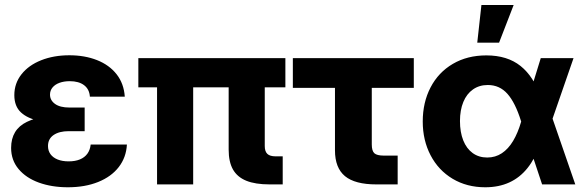

<svg xmlns="http://www.w3.org/2000/svg" viewBox="-20 -753 2394 784"><path d="M25.4 -149.1Q25.4 -224.5 90.1 -255.5Q154.8 -286.5 260.5 -286.5H325.7V-217.4H260.5Q221.9 -217.4 198.9 -201.7Q176 -186 176 -156.7Q176 -137.5 186.2 -123.4Q196.5 -109.3 215.4 -101.7Q234.4 -94.1 260.4 -94.1Q287.1 -94.1 306.4 -102.1Q325.7 -110.1 336.8 -125.4Q347.9 -140.8 350.3 -162.8H498.2Q495.4 -110.2 464.9 -70.8Q434.5 -31.5 380.8 -9.9Q327.1 11.7 257.2 11.7Q191.5 11.7 138.9 -7.3Q86.3 -26.4 55.9 -62.7Q25.4 -99 25.4 -149.1ZM267.8 -250.2Q189.1 -250.2 141.2 -259.4Q93.4 -268.6 65.9 -293.7Q38.5 -318.8 38.5 -364.6Q38.5 -412.5 67.7 -449.6Q96.9 -486.7 148.1 -507Q199.3 -527.3 263.1 -527.3Q325.9 -527.3 376 -507.6Q426.2 -487.8 456.1 -449.8Q485.9 -411.7 489.5 -358.4H347Q345 -388.7 323.4 -405.1Q301.8 -421.5 264.8 -421.5Q241.4 -421.5 223.1 -414.9Q204.9 -408.3 194.5 -395.8Q184.2 -383.3 184.2 -366.7Q184.2 -343.5 204.7 -328.7Q225.2 -313.9 263.1 -313.9H325.7V-250.2Z M1081.2 0Q1022.3 0 985.6 -15Q948.8 -30 931.2 -61.1Q913.7 -92.2 913.7 -142V-484.4H1061.1V-156.7Q1061.1 -134.6 1071.7 -124.6Q1082.2 -114.6 1105.5 -114.6H1134.4V0ZM621.3 -484.4H768.8V0H621.3ZM544.9 -515.6H1145.3V-396.5H544.9Z M1517.1 0Q1429.6 0 1388.7 -33.7Q1347.8 -67.5 1347.8 -139.1V-394.1H1175.8V-515.6H1669.7V-394.1H1498.1V-163.1Q1498.1 -136.9 1508.7 -127.2Q1519.2 -117.6 1547.8 -117.6H1603.8V0Z M1706.2 -256.8Q1706.2 -334.9 1738.2 -396.2Q1770.1 -457.6 1829.1 -492.2Q1888.1 -526.8 1966 -526.8Q2051.7 -526.8 2105.7 -483.5Q2159.7 -440.3 2187.5 -356.6H2213.5L2233.2 -277.4L2329.1 0H2193.6L2107.4 -259Q2084 -333.9 2052 -369.9Q2020 -405.9 1971.9 -405.9Q1936.9 -405.9 1911.3 -387.8Q1885.6 -369.8 1871.9 -336.6Q1858.2 -303.3 1858.2 -258.6Q1858.2 -213.5 1871.6 -179.7Q1885.1 -146 1910.2 -127.9Q1935.3 -109.8 1969.5 -109.8Q2002.8 -109.8 2029.2 -127.3Q2055.7 -144.9 2075.1 -177.4Q2094.6 -209.9 2108 -256.1L2188.1 -515.6H2321.9L2232 -256.1L2211.1 -163.3H2185.2Q2164.8 -105.4 2133.8 -66.6Q2102.8 -27.8 2059.8 -8.1Q2016.8 11.7 1961.3 11.7Q1886.3 11.7 1828.2 -23Q1770.1 -57.8 1738.2 -119Q1706.2 -180.2 1706.2 -256.8ZM1945.8 -732.5H2077.4L2017.9 -578.8H1928.8Z"/></svg>

Font: Intratopia Thin
Style: Regular
Weight: 100
Designer: Rasmus Andersson
Foundry: rsms
Version: Version 3.000;Glyphs 3.2.3 (3260)